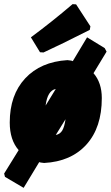

<svg xmlns="http://www.w3.org/2000/svg" viewBox="-34 -774 534 926"><path d="M316 -754 333 -753 402 -647 399 -630Q257 -558 176 -521L159 -522L115 -594Q214 -667 316 -754ZM291 -484 307 -482Q309 -482 312 -481Q315 -480 317 -479L386 -594L471 -542L480 -525L417 -421Q457 -375 457 -301Q457 -159 383 -77Q309 5 179 12L163 10Q162 10 159 9Q156 8 155 8L80 132L-10 79L-14 63L56 -50Q13 -99 13 -183Q13 -316 87.5 -396Q162 -476 291 -484ZM235 -345Q195 -337 186 -265ZM282 -199 235 -123Q256 -127 266.5 -145Q277 -163 282 -199Z"/></svg>

Font: Alegreya Sans Black
Style: Italic
Weight: 900
Italic angle: -7°
Designer: Juan Pablo del Peral
Foundry: Huerta Tipografica
Version: Version 2.007